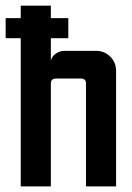

<svg xmlns="http://www.w3.org/2000/svg" viewBox="-38 -663 469 683"><path d="M35.7 -642.9H142.9V-598.6H205V-527.1H142.9V-446.4Q145.7 -462.1 160.4 -472.1Q175 -482.1 191.4 -482.1H303.6Q333.6 -482.1 354.3 -461.4Q375 -440.7 375 -410.7V0H267.9V-365.7Q267.9 -383.6 250 -383.6H160.7Q142.9 -383.6 142.9 -365.7V0H35.7V-527.1H-17.9V-598.6H35.7Z"/></svg>

Font: Aire Exterior
Style: Regular
Weight: 400
Width: 4
Designer: Jayvee Enaguas (HarvettFox96)
Version: 20190503.02